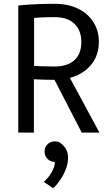

<svg xmlns="http://www.w3.org/2000/svg" viewBox="-20 -696 580 1008"><path d="M76 -667Q76 -667 102 -669.5Q128 -672 171.5 -674Q215 -676 268 -676Q337 -676 389 -651Q441 -626 470 -580.5Q499 -535 499 -476Q499 -405 458 -355.5Q417 -306 347 -287L502 0H409L266 -277Q216 -277 187 -278.5Q158 -280 158 -280V0H76ZM268 -606Q218 -606 188.5 -604Q159 -602 159 -602V-350Q159 -350 188.5 -348.5Q218 -347 268 -347Q334 -347 370.5 -380Q407 -413 407 -475Q407 -537 370.5 -571.5Q334 -606 268 -606ZM268 154Q245 154 229.5 138Q214 122 214 100Q214 77 229.5 61.5Q245 46 268 46Q291 46 307 63V62Q335 89 337 123.5Q339 158 326 191.5Q313 225 293.5 252.5Q274 280 259 292L210 259Q233 239 250.5 209.5Q268 180 268 154Z"/></svg>

Font: Epunda Sans
Style: Regular
Weight: 400
Designer: Simon Atzbach
Foundry: typofactur
Version: Version 2.204; ttfautohint (v1.8.4.7-5d5b)